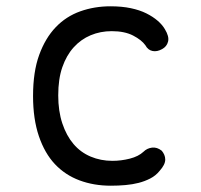

<svg xmlns="http://www.w3.org/2000/svg" viewBox="-20 -580 640 610"><path d="M85 -275Q85 -352 104.5 -405.5Q124 -459 157 -493.5Q190 -528 235 -544Q280 -560 331 -560Q367 -560 395.5 -554Q424 -548 445 -537.5Q466 -527 481 -514Q496 -501 504 -487Q518 -464 514 -448Q510 -432 495 -424Q479 -415 464.5 -418Q450 -421 442 -436Q430 -453 403 -467Q376 -481 335 -481Q299 -481 268 -468Q237 -455 214 -429.5Q191 -404 178 -366.5Q165 -329 165 -277Q165 -227 178 -188Q191 -149 213.5 -122.5Q236 -96 268 -82.5Q300 -69 337 -69Q365 -69 392.5 -76Q420 -83 436 -98Q447 -109 463 -111Q479 -113 494 -101Q499 -95 502 -88Q505 -81 505 -73Q505 -65 500.5 -56Q496 -47 487 -37Q475 -22 457.5 -13Q440 -4 420.5 1Q401 6 378.5 8Q356 10 332 10Q278 10 232.5 -7Q187 -24 154.5 -58.5Q122 -93 103.5 -147.5Q85 -202 85 -275Z"/></svg>

Font: Maple Mono NL Light
Style: Regular
Weight: 300
Monospace: yes
Designer: subframe7536
Version: Version 7.000